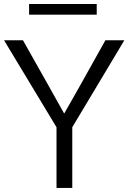

<svg xmlns="http://www.w3.org/2000/svg" viewBox="-24 -931 636 951"><path d="M120.1 -858.4Q120.1 -872.1 120.1 -911.1Q204.1 -911.1 455.1 -911.1Q455.1 -897.5 455.1 -858.4Q371.1 -858.4 120.1 -858.4ZM-3.9 -731.4Q19.5 -731.4 89.8 -731.4Q121.1 -675.8 215.8 -507.8Q259.8 -429.7 293 -370.1Q293.9 -370.1 294.9 -370.1Q309.6 -396.5 339.8 -449.2Q370.1 -502 373 -507.8Q415 -582 498 -731.4Q521.5 -731.4 591.8 -731.4Q527.3 -624 334 -300.8Q334 -225.6 334 0Q314.5 0 255.9 0Q255.9 -75.2 255.9 -300.8Q191.4 -408.2 -3.9 -731.4Z"/></svg>

Font: Gothic A1
Style: Regular
Weight: 400
Designer: HanYang I&C Co.,Ltd.
Version: Version 2.50